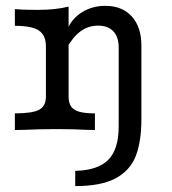

<svg xmlns="http://www.w3.org/2000/svg" viewBox="-20 -447 591 660"><path d="M388 -12.9V-283.5Q388 -320 369.5 -339.5Q351 -358.9 317.2 -358.9Q283.6 -358.9 256.8 -339.3Q230 -319.6 207.9 -279.1L210.1 -342.8Q225.6 -382.2 261.2 -404.5Q296.7 -426.9 341.8 -426.9Q399.9 -426.9 432.9 -390.6Q466 -354.3 466 -290.6V-36.3Q466 40.3 446.4 89.9Q426.9 139.5 377.2 166.1Q327.4 192.7 238.6 192.7V140.3Q316.1 138.6 352 102.6Q388 66.6 388 -12.9ZM137.8 -115.3V-287.3Q137.8 -326 113.5 -342.1Q89.1 -358.3 31.1 -358.3V-415.6L60 -413.9Q77.6 -413.1 112.8 -413.1Q171.6 -413.1 215.8 -424.4V-115.3Q215.8 -93.5 224.3 -81Q232.9 -68.5 252.4 -62.9Q271.9 -57.3 306.3 -57.3V0Q291.1 -0.8 275 -0.8Q234.1 -3.2 176.3 -3.2Q114.2 -3.2 66.6 -0.8L31.1 0V-57.3Q91.5 -57.3 114.7 -69.8Q137.8 -82.3 137.8 -115.3Z"/></svg>

Font: Playfair Micro SmCond SmLight
Style: Regular
Weight: 360
Width: 4
Designer: Claus Eggers Sørensen
Foundry: Claus Eggers Sørensen
Version: Version 2.100;Glyphs 3.2 (3219)